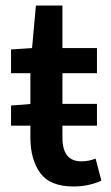

<svg xmlns="http://www.w3.org/2000/svg" viewBox="-20 -665 401 695"><path d="M20 -210V-283L96 -289H331V-210ZM246 10Q161 10 125.5 -39Q90 -88 90 -167V-400H20V-486L96 -491L110 -645H206V-491H331V-400H206V-167Q206 -124 223 -102.5Q240 -81 275 -81Q288 -81 301 -83.5Q314 -86 326 -91L347 -11Q328 -2 302 4Q276 10 246 10Z"/></svg>

Font: Mada SemiBold
Style: Regular
Weight: 600
Designer: Khaled Hosny
Version: Version 1.5